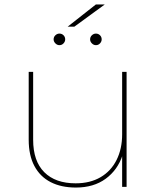

<svg xmlns="http://www.w3.org/2000/svg" viewBox="-20 -840 704 863"><path d="M321 3Q255 3 207.5 -21.5Q160 -46 134.5 -94Q109 -142 109 -212V-517H129V-212Q129 -116 179 -66Q229 -16 320 -16Q385 -16 432 -43.5Q479 -71 504 -121Q529 -171 529 -236V-517H549V0H529V-146L531 -143Q509 -76 455 -36.5Q401 3 321 3ZM411 -637Q401 -637 393 -645Q385 -653 385 -663Q385 -674 393 -681.5Q401 -689 411 -689Q422 -689 429.5 -681.5Q437 -674 437 -663Q437 -653 429.5 -645Q422 -637 411 -637ZM247 -637Q237 -637 229 -645Q221 -653 221 -663Q221 -674 229 -681.5Q237 -689 247 -689Q258 -689 265.5 -681.5Q273 -674 273 -663Q273 -653 265.5 -645Q258 -637 247 -637ZM284 -720 411 -820H451L314 -720Z"/></svg>

Font: Montserrat Thin Thin
Style: Regular
Weight: 250
Version: Version 9.000